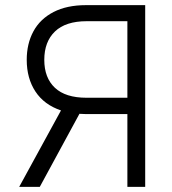

<svg xmlns="http://www.w3.org/2000/svg" viewBox="-20 -727 669 747"><path d="M475.6 0V-283.2H313.5L289.1 -284.2L134.8 0H54.7L217.3 -297.4Q151.9 -319.3 117.9 -370.8Q84 -422.4 84 -494.1Q84 -557.1 110.1 -605.2Q136.2 -653.3 188.2 -680.2Q240.2 -707 314.5 -707H544.9V0ZM316.4 -346.7H475.6V-644.5H317.4Q235.4 -644.5 193.8 -604.5Q152.3 -564.5 152.3 -494.1Q152.3 -424.3 193.6 -385.5Q234.9 -346.7 316.4 -346.7Z"/></svg>

Font: Pretendard GOV Light
Style: Regular
Weight: 300
Designer: Base glyphs from Inter by Rasmus Andersson; Hangeul glyphs from Noto Sans CJK(Source Han Sans) by Jang Soo-young and Kan
Foundry: Kil Hyung-jin
Version: Version 1.309